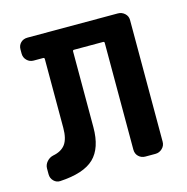

<svg xmlns="http://www.w3.org/2000/svg" viewBox="-84 -600 668 686"><g transform="rotate(-15 250.0 -257.5)"><path d="M56.6 5.9Q43 6.8 32.7 -3.4Q22.5 -13.7 22.5 -28.3V-49.8Q22.5 -63.5 32.2 -74.7Q42 -85.9 55.7 -88.9Q86.9 -94.7 101.6 -114.7Q116.2 -134.8 116.2 -174.8V-429.7Q116.2 -434.6 111.3 -434.6H76.2Q61.5 -434.6 51.3 -444.8Q41 -455.1 41 -469.7V-485.4Q41 -500 50.8 -509.8Q60.5 -519.5 76.2 -519.5H410.2Q424.8 -519.5 435.5 -509.8Q446.3 -500 446.3 -485.4V-35.2Q446.3 -20.5 435.5 -10.3Q424.8 0 410.2 0H373Q358.4 0 348.1 -9.8Q337.9 -19.5 337.9 -35.2V-429.7Q337.9 -434.6 333 -434.6H225.6Q220.7 -434.6 220.7 -429.7V-149.4Q220.7 -72.3 182.6 -35.6Q144.5 1 56.6 5.9Z"/></g></svg>

Font: Rounded-L Mgen+ 1m medium
Style: Regular
Weight: 500
Designer: [Source Han Sans]
Ryoko NISHIZUKA  (kana & ideographs); Paul D. Hunt (Latin, Greek & Cyrillic); Wenlong ZHANG  (bopomofo
Version: Version 1.059.20150602